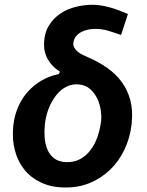

<svg xmlns="http://www.w3.org/2000/svg" viewBox="-20 -788 627 817"><path d="M167.5 -606.9Q169.4 -649.4 188.5 -679.9Q207.5 -710.4 236.8 -730.2Q266.1 -750 303.2 -759Q340.3 -768.1 378.4 -767.6Q397.5 -767.1 416.3 -763.7Q435.1 -760.3 453.1 -754.9Q471.2 -749.5 489 -742.7Q506.8 -735.8 524.4 -728.5L495.1 -639.2Q467.8 -648.9 440.2 -657.2Q412.6 -665.5 383.3 -665Q369.6 -665 355.2 -662.1Q340.8 -659.2 327.9 -652.8Q314.9 -646.5 305.7 -636.2Q296.4 -626 293 -610.8Q290 -597.2 295.4 -586.7Q300.8 -576.2 310.5 -568.1Q320.3 -560.1 332.3 -554.4Q344.2 -548.8 354 -544.4Q399.9 -524.9 437 -498.5Q474.1 -472.2 498.8 -438Q523.4 -403.8 534.7 -361.1Q545.9 -318.4 540.5 -266.1L539.6 -255.9Q532.7 -199.2 509 -150.1Q485.4 -101.1 448 -65.2Q410.6 -29.3 361.1 -9Q311.5 11.2 252.4 9.8Q196.8 8.8 154.1 -11.5Q111.3 -31.7 83.5 -66.4Q55.7 -101.1 43.5 -147.5Q31.2 -193.8 36.1 -247.6L37.1 -257.8Q42 -297.9 57.6 -333.7Q73.2 -369.6 98.4 -397.7Q123.5 -425.8 156.7 -445.3Q189.9 -464.8 230 -472.7L235.4 -482.9Q201.7 -503.4 183.6 -535.4Q165.5 -567.4 167.5 -606.9ZM170.9 -257.3Q168 -231.4 169.9 -203.6Q171.9 -175.8 181.4 -152.6Q190.9 -129.4 210.4 -114.3Q230 -99.1 262.2 -98.1Q296.4 -97.2 322 -111.6Q347.7 -126 365.5 -149.7Q383.3 -173.3 393.8 -203.1Q404.3 -232.9 408.7 -262.2L410.2 -271.5Q412.6 -293.5 408.7 -319.6Q404.8 -345.7 393.8 -368.7Q382.8 -391.6 364.5 -408.2Q346.2 -424.8 319.8 -428.2Q297.9 -431.2 278.8 -425.3Q259.8 -419.4 244.1 -407.5Q228.5 -395.5 216.1 -378.9Q203.6 -362.3 194.6 -343.5Q185.5 -324.7 179.9 -304.9Q174.3 -285.2 171.9 -267.1Z"/></svg>

Font: Roboto Mono
Style: Bold Italic
Weight: 700
Designer: Google
Version: Version 2.000985; 2015; ttfautohint (v1.3)